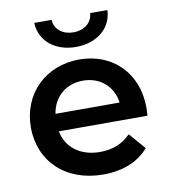

<svg xmlns="http://www.w3.org/2000/svg" viewBox="-84 -815 789 894"><g transform="rotate(-10 311.0 -368.5)"><path d="M311 -600C407 -600 480 -655 484 -744H402C400 -698 361 -669 311 -669C261 -669 222 -698 220 -744H138C142 -655 215 -600 311 -600ZM584 -264C584 -431 470 -540 314 -540C155 -540 38 -426 38 -267C38 -108 154 7 333 7C425 7 500 -23 548 -80L481 -157C443 -118 396 -99 336 -99C243 -99 178 -149 163 -227H582C583 -239 584 -254 584 -264ZM314 -440C396 -440 455 -387 465 -310H162C174 -388 233 -440 314 -440Z"/></g></svg>

Font: Talent
Style: Bold
Weight: 600
Designer: Mike Powis
Version: Version 1.001;hotconv 1.0.109;makeotfexe 2.5.65596